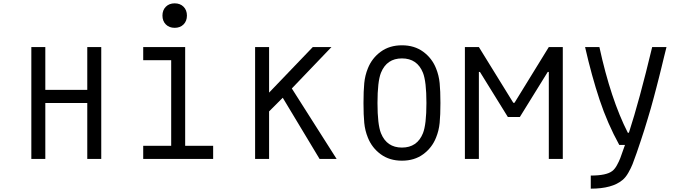

<svg xmlns="http://www.w3.org/2000/svg" viewBox="-20 -947 4040 1144"><path d="M166.7 -666.7H250V-411.5H500V-666.7H583.3V0H500V-333.3H250V0H166.7Z M968.1 -906.9Q988.3 -927.1 1020.8 -927.1Q1053.4 -927.1 1073.6 -906.9Q1093.8 -886.7 1093.8 -854.2Q1093.8 -821.6 1073.6 -801.4Q1053.4 -781.2 1020.8 -781.2Q988.3 -781.2 968.1 -801.4Q947.9 -821.6 947.9 -854.2Q947.9 -886.7 968.1 -906.9ZM833.3 0V-78.1H1000V-588.5H833.3V-666.7H1083.3V-78.1H1250V0Z M1583.3 0H1500V-666.7H1583.3V-395.2L1843.8 -666.7H1955.1L1718.8 -419.9L1985.7 0H1884.1L1664.7 -364.6L1583.3 -283.2Z M2578.1 -539.7Q2595.1 -498 2599.6 -451.8Q2604.2 -405.6 2604.2 -333.3Q2604.2 -261.1 2599.6 -214.8Q2595.1 -168.6 2578.1 -127Q2554 -66.4 2501.6 -28Q2449.2 10.4 2375 10.4Q2300.8 10.4 2248.4 -28Q2196 -66.4 2171.9 -127Q2154.9 -168.6 2150.4 -214.8Q2145.8 -261.1 2145.8 -333.3Q2145.8 -405.6 2150.4 -451.8Q2154.9 -498 2171.9 -539.7Q2196 -600.3 2248.4 -638.7Q2300.8 -677.1 2375 -677.1Q2449.2 -677.1 2501.6 -638.7Q2554 -600.3 2578.1 -539.7ZM2250 -513.7Q2229.2 -461.6 2229.2 -333.3Q2229.2 -205.1 2250 -153Q2284.5 -67.7 2375 -67.7Q2465.5 -67.7 2500 -153Q2520.8 -205.1 2520.8 -333.3Q2520.8 -461.6 2500 -513.7Q2465.5 -599 2375 -599Q2284.5 -599 2250 -513.7Z M2833.3 0H2750V-666.7H2833.3L3038.4 -334.6H3045.6L3250 -666.7H3333.3V0H3250V-518.2H3243.5L3077.5 -250H3005.9L2839.8 -518.2H2833.3Z M3727.2 -156.2Q3789.1 -346.4 3865.9 -666.7H3951.2Q3947.9 -654.3 3935.9 -605.1Q3923.8 -556 3920.6 -542Q3917.3 -528 3906.2 -484Q3895.2 -440.1 3890.3 -422.2Q3885.4 -404.3 3875 -364.3Q3864.6 -324.2 3857.7 -301.4Q3850.9 -278.6 3839.8 -240.9Q3828.8 -203.1 3819.3 -173.8Q3809.9 -144.5 3797.9 -108.1Q3785.8 -71.6 3773.4 -35.8Q3757.8 8.5 3749 30.9Q3740.2 53.4 3724 82Q3707.7 110.7 3688.8 125.7Q3627.6 177.1 3500 177.1V99Q3593.1 99 3627.6 72.3Q3642.6 61.2 3655.3 38.4Q3668 15.6 3675.5 -3.9Q3682.9 -23.4 3703.8 -83.3H3669.9Q3599.6 -210.9 3552.4 -352.9Q3505.2 -494.8 3466.1 -666.7H3551.4Q3619.1 -355.5 3720.7 -156.2Z"/></svg>

Font: Monoid
Style: Regular
Weight: 400
Width: 4
Monospace: yes
Designer: Andreas Larsen (@larsenwork)
Version: Version 0.61